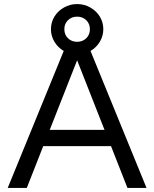

<svg xmlns="http://www.w3.org/2000/svg" viewBox="-20 -926 760 946"><path d="M231 -782Q231 -816 248 -844Q265 -872 295 -889Q325 -906 360 -906Q395 -906 425 -889Q455 -872 472 -844Q489 -816 489 -782Q489 -749 472 -720.5Q455 -692 426 -675L702 0H608L527 -206H193L112 0H18L294 -675Q265 -692 248 -720.5Q231 -749 231 -782ZM495 -286 360 -629 225 -286ZM423 -782Q423 -809 405 -826.5Q387 -844 360 -844Q333 -844 315 -826.5Q297 -809 297 -782Q297 -755 315 -737.5Q333 -720 360 -720Q387 -720 405 -737.5Q423 -755 423 -782Z"/></svg>

Font: Aspekta Variable
Style: Regular
Weight: 400
Designer: Ivo Dolenc
Version: Version 2.100